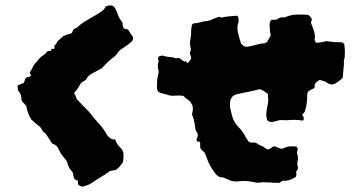

<svg xmlns="http://www.w3.org/2000/svg" viewBox="-20 -666 1363 723"><path d="M313 30Q308 32 302 33.5Q296 35 290 37L279 33Q278 32 277 31Q276 30 274 29Q273 27 273.5 26Q274 25 274 24V22L273 20Q275 18 274 18Q273 18 273 17V14L270 13Q269 13 268 12.5Q267 12 266 12Q265 12 261 8Q257 3 256.5 -3.5Q256 -10 254 -16Q251 -21 246.5 -26Q242 -31 240 -36Q237 -41 235.5 -47Q234 -53 231 -59Q230 -61 227.5 -64.5Q225 -68 223 -70Q216 -78 210 -87Q204 -96 200 -106Q195 -119 176 -126Q170 -135 164 -144.5Q158 -154 152 -163Q142 -168 138 -177.5Q134 -187 126 -192Q119 -197 112.5 -203Q106 -209 98 -216Q91 -227 86 -240Q81 -253 79 -267Q75 -272 71.5 -275.5Q68 -279 64 -283Q60 -290 60 -298.5Q60 -307 56 -314Q55 -316 53 -319Q51 -322 48 -325Q47 -329 47 -333.5Q47 -338 46 -342Q48 -344 48 -345Q53 -347 58.5 -349.5Q64 -352 69 -353Q71 -358 73 -362.5Q75 -367 76 -371Q81 -376 87 -376Q93 -376 97 -382Q94 -387 92 -394Q94 -398 97 -401.5Q100 -405 101 -408Q104 -417 112 -427Q120 -435 127 -444Q134 -453 144 -459Q149 -462 152 -465.5Q155 -469 159 -473Q164 -475 166 -474Q170 -472 172.5 -478Q175 -484 178 -482Q185 -480 185 -486Q184 -497 188 -497.5Q192 -498 195 -509Q200 -514 206 -519Q212 -524 218 -530Q225 -533 231.5 -535.5Q238 -538 245 -539Q252 -541 253.5 -548Q255 -555 261 -558Q267 -560 272 -564Q277 -568 281 -572Q295 -583 313 -593Q331 -603 347 -613Q357 -619 365.5 -625.5Q374 -632 378 -642Q394 -648 405 -644Q411 -640 413.5 -634.5Q416 -629 419 -624Q421 -618 423.5 -612Q426 -606 428 -601Q430 -597 432.5 -593Q435 -589 437 -587Q442 -581 441.5 -577.5Q441 -574 443 -567Q444 -562 448 -558Q452 -557 455.5 -556Q459 -555 462 -555Q466 -549 469.5 -543Q473 -537 477 -532Q482 -528 481 -520.5Q480 -513 475 -509Q471 -506 467.5 -502.5Q464 -499 459 -496Q452 -491 444.5 -486Q437 -481 429 -475Q426 -471 423.5 -467.5Q421 -464 417 -459Q412 -453 407 -450Q394 -441 383.5 -430Q373 -419 362 -408Q352 -403 341 -397Q330 -391 319 -385Q315 -382 311.5 -378Q308 -374 306 -369Q302 -363 294 -359.5Q286 -356 282 -348Q278 -341 271.5 -331.5Q265 -322 259 -316Q260 -313 264 -305.5Q268 -298 269 -293Q278 -284 286.5 -274.5Q295 -265 305 -255Q308 -252 311.5 -249Q315 -246 317 -243Q333 -221 352 -201Q371 -181 384 -156Q387 -153 390 -150Q393 -147 396 -145Q400 -141 405 -141.5Q410 -142 414 -140Q416 -136 417.5 -131.5Q419 -127 423 -122Q425 -118 428.5 -115Q432 -112 435 -108Q440 -103 443 -97Q445 -90 445 -83.5Q445 -77 445 -72Q444 -68 444 -64Q444 -60 443 -55Q436 -46 431.5 -40Q427 -34 416 -26Q412 -25 407 -24.5Q402 -24 394 -22Q380 -11 361 0Q349 7 337.5 15Q326 23 313 30Z M1278 -448Q1274 -440 1275 -431Q1276 -422 1274 -414Q1273 -405 1272.5 -396.5Q1272 -388 1271 -378Q1271 -377 1270.5 -375.5Q1270 -374 1269 -371Q1259 -362 1245 -353Q1228 -343 1214 -353Q1208 -358 1200 -360.5Q1192 -363 1184 -365Q1179 -363 1175 -359.5Q1171 -356 1166 -351Q1165 -347 1165 -343Q1165 -339 1164 -335Q1160 -332 1155 -330Q1150 -328 1145 -325Q1139 -321 1137 -312V-308Q1137 -301 1136.5 -293Q1136 -285 1135 -277Q1134 -269 1132 -261Q1130 -253 1127 -244Q1124 -239 1117 -235Q1121 -231 1123 -225.5Q1125 -220 1123 -214Q1121 -212 1118 -212Q1106 -214 1094 -214.5Q1082 -215 1070 -214Q1061 -213 1052.5 -213.5Q1044 -214 1036 -214Q1028 -213 1021 -210.5Q1014 -208 1007 -207Q993 -205 986 -214Q982 -227 983 -240.5Q984 -254 987 -267Q990 -278 990 -289.5Q990 -301 989 -311Q988 -313 987 -314Q986 -315 984 -316Q977 -320 971 -324.5Q965 -329 957 -330Q935 -324 911 -319.5Q887 -315 864 -309Q853 -303 848 -290Q844 -273 847.5 -256.5Q851 -240 856 -223Q858 -215 863.5 -206.5Q869 -198 875 -191Q883 -183 889.5 -175Q896 -167 901 -158Q904 -151 908 -145Q912 -139 916 -133Q923 -128 930 -129Q937 -130 944 -128Q954 -121 964 -117Q972 -114 978 -109Q986 -103 990.5 -103.5Q995 -104 1003 -110Q1006 -113 1010 -115Q1018 -115 1026 -110.5Q1034 -106 1043 -106Q1048 -108 1054 -110.5Q1060 -113 1066 -114Q1071 -115 1076.5 -115Q1082 -115 1088 -115Q1102 -115 1101 -101Q1101 -100 1100 -99Q1097 -92 1099.5 -84.5Q1102 -77 1102 -70Q1102 -63 1100 -56Q1098 -49 1101 -41Q1101 -39 1101.5 -36.5Q1102 -34 1102 -32Q1101 -29 1099.5 -26Q1098 -23 1095 -20Q1096 -16 1096 -12.5Q1096 -9 1096 -5Q1095 -3 1094 -1Q1093 1 1091 2Q1082 7 1073.5 10.5Q1065 14 1054 15Q1053 15 1051 14.5Q1049 14 1047 14Q1043 15 1039 18Q1035 21 1030 23Q1025 22 1019.5 22Q1014 22 1008 22Q1003 21 997 21Q991 21 986 21Q982 21 978 20.5Q974 20 970 20Q965 21 959.5 21.5Q954 22 948 22Q943 21 937 20Q931 19 926 18Q914 16 902 15.5Q890 15 878 17Q872 18 865.5 17Q859 16 854 16Q847 14 840.5 10.5Q834 7 828 6Q824 2 817 2Q807 2 800 -3.5Q793 -9 788 -16Q781 -26 775 -36Q769 -46 764 -57Q760 -66 757 -75.5Q754 -85 750 -92Q737 -103 735 -107.5Q733 -112 734 -128Q733 -133 728.5 -132.5Q724 -132 721 -135Q719 -141 722 -146.5Q725 -152 725 -156Q725 -164 721.5 -168Q718 -172 716 -179Q715 -185 714 -193.5Q713 -202 711 -209Q710 -216 707.5 -223Q705 -230 703 -236Q705 -244 706 -251Q707 -258 705 -268Q703 -272 700.5 -276Q698 -280 696 -284Q689 -289 682.5 -294.5Q676 -300 670 -305Q657 -307 645 -306Q633 -305 620 -306Q610 -310 598.5 -312.5Q587 -315 578 -319Q574 -323 572.5 -327.5Q571 -332 571 -336Q571 -347 571.5 -359Q572 -371 575 -383Q580 -397 575 -408Q573 -418 576 -430Q578 -434 577 -438Q576 -442 575 -446Q575 -453 583 -455Q593 -458 599 -455Q608 -452 616.5 -451.5Q625 -451 633 -450Q640 -445 647.5 -447Q655 -449 660 -444Q663 -440 665 -440.5Q667 -441 668 -437Q673 -436 673.5 -434Q674 -432 674 -432Q674 -432 674.5 -433.5Q675 -435 677 -436Q681 -436 682 -432.5Q683 -429 687 -429Q689 -431 691.5 -433.5Q694 -436 695 -438Q703 -446 698 -455Q697 -457 697 -459Q697 -461 695 -463Q696 -466 696.5 -470Q697 -474 698 -477Q698 -479 699 -481Q700 -483 698 -484Q694 -500 697 -519Q699 -527 699.5 -536Q700 -545 700 -554Q701 -558 701 -562Q701 -566 702 -570Q702 -572 704 -574Q706 -576 708 -578Q721 -578 734 -582Q747 -586 760 -587Q764 -588 767.5 -588.5Q771 -589 773 -590Q781 -595 789.5 -597.5Q798 -600 806 -603Q811 -600 816 -600Q827 -603 838.5 -604Q850 -605 861 -606Q863 -606 865 -606.5Q867 -607 870 -607Q878 -605 878 -596Q878 -592 878.5 -587.5Q879 -583 877 -580Q872 -563 875.5 -546.5Q879 -530 884 -514Q885 -511 886 -508Q887 -505 888 -501Q890 -500 892.5 -497.5Q895 -495 897 -493Q904 -489 912 -490Q917 -491 922 -492Q927 -493 931 -494Q943 -497 954.5 -500Q966 -503 977 -503Q982 -505 985 -508Q988 -511 989 -514Q992 -519 994.5 -523Q997 -527 998 -529Q1000 -534 999 -538.5Q998 -543 997 -546Q996 -556 995.5 -564.5Q995 -573 996 -582Q997 -584 998.5 -586.5Q1000 -589 1001 -591Q1006 -591 1010.5 -591.5Q1015 -592 1020 -592L1036 -600Q1041 -601 1045 -600.5Q1049 -600 1053 -601Q1074 -610 1096 -611Q1118 -612 1140 -610Q1146 -607 1148.5 -603Q1151 -599 1154 -595Q1154 -591 1151 -580Q1155 -568 1160 -556Q1165 -544 1166 -528Q1167 -527 1166 -523.5Q1165 -520 1164 -516Q1165 -515 1166 -512.5Q1167 -510 1168 -508Q1172 -504 1176 -505Q1195 -507 1209 -511Q1219 -510 1227 -509Q1235 -508 1242 -507H1265Q1275 -505 1277 -497Q1278 -487 1278.5 -476.5Q1279 -466 1278 -455Z"/></svg>

Font: Darumadrop One
Style: Regular
Weight: 400
Version: Version 1.000